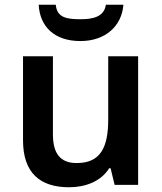

<svg xmlns="http://www.w3.org/2000/svg" viewBox="-20 -779 682 809"><path d="M500 -759H426C419 -707 369 -698 320 -698C262 -698 220 -704 215 -759H143C148 -666 210 -606 319 -606C424 -606 493 -669 500 -759ZM562 -542H436V-277C436 -158 404 -92 303 -92C234 -92 203 -132 203 -213V-542H77V-188C77 -50 149 10 271 10C339 10 405 -14 440 -70H446L463 0H562Z"/></svg>

Font: Noto Sans Ol Chiki SemiBold
Style: Regular
Weight: 600
Designer: Monotype Design Team, Lewis McGuffie
Foundry: Monotype Imaging Inc.
Version: Version 2.003